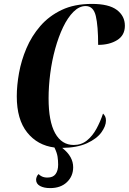

<svg xmlns="http://www.w3.org/2000/svg" viewBox="-20 -748 660 984"><path d="M237 216Q205 216 185 205Q165 194 165 173Q165 167 168 158.5Q171 150 178 144Q182 150 194 156Q206 162 223 162Q252 162 265 144Q278 126 278 96Q278 75 275 55Q272 35 259 8Q172 -3 119 -69.5Q66 -136 66 -254Q66 -310 77.5 -374Q89 -438 115.5 -500.5Q142 -563 186.5 -614.5Q231 -666 296 -697Q361 -728 451 -728Q538 -728 579 -697Q620 -666 620 -616Q620 -567 580.5 -542.5Q541 -518 483 -518Q483 -615 471 -666Q459 -717 419 -717Q386 -717 356.5 -687.5Q327 -658 303.5 -609Q280 -560 263 -498.5Q246 -437 237.5 -371Q229 -305 229 -244Q229 -126 262.5 -65.5Q296 -5 358 -5Q397 -5 425.5 -28Q454 -51 474 -87.5Q494 -124 508 -166Q515 -159 519 -151Q523 -143 523 -130Q523 -102 499.5 -69.5Q476 -37 426 -14Q376 9 299 10Q328 33 341.5 57.5Q355 82 355 109Q355 155 323 185.5Q291 216 237 216Z"/></svg>

Font: Noto Serif Display ExtraCondensed ExtraBold
Style: Italic
Weight: 800
Width: 2
Italic angle: -12°
Designer: Monotype Design Team
Foundry: Monotype Imaging Inc.
Version: Version 2.009